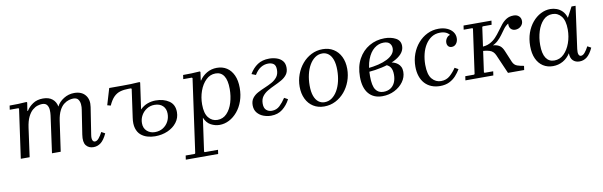

<svg xmlns="http://www.w3.org/2000/svg" viewBox="-48 -923 5105 1625"><g transform="rotate(-10 2505.0 -110.0)"><path d="M782 -105 813 -88Q788 -34 759.5 -12Q731 10 696 10Q655 10 632.5 -18.5Q610 -47 620 -111L652 -319Q656 -341 654 -365.5Q652 -390 639.5 -407.5Q627 -425 597 -425Q581 -425 559.5 -419Q538 -413 516 -396Q494 -379 477 -346Q460 -313 452 -260L415 0H340L384 -319Q387 -341 385.5 -365.5Q384 -390 371.5 -407.5Q359 -425 329 -425Q313 -425 291 -418.5Q269 -412 247 -393.5Q225 -375 207.5 -339.5Q190 -304 182 -246L148 0H72L131 -420L126 -425H52L57 -460Q96 -460 129.5 -461Q163 -462 203 -465L208 -460L197 -389H202Q221 -421 257 -445.5Q293 -470 345 -470Q395 -470 425 -445.5Q455 -421 462 -380Q481 -418 522.5 -444Q564 -470 613 -470Q676 -470 708 -431Q740 -392 730 -329L694 -97Q689 -66 695.5 -50.5Q702 -35 716 -35Q733 -35 749.5 -54.5Q766 -74 782 -105Z M1072 -425Q1033 -425 1001.5 -416Q970 -407 945.5 -382.5Q921 -358 900 -311L871 -319L913 -460H1076ZM1225 10Q1191 10 1159 0.5Q1127 -9 1103 -30Q1079 -51 1068 -87.5Q1057 -124 1065 -178L1099 -420L1094 -425H1020L1025 -460Q1064 -460 1099 -461Q1134 -462 1174 -465L1179 -460L1147 -234Q1176 -263 1210.5 -275.5Q1245 -288 1281 -288Q1349 -288 1395.5 -256.5Q1442 -225 1442 -160Q1442 -110 1412.5 -71.5Q1383 -33 1334 -11.5Q1285 10 1225 10ZM1230 -25Q1270 -25 1299.5 -43.5Q1329 -62 1345.5 -92.5Q1362 -123 1362 -160Q1362 -203 1336 -228Q1310 -253 1265 -253Q1228 -253 1198.5 -234.5Q1169 -216 1151.5 -185.5Q1134 -155 1134 -118Q1134 -75 1162 -50Q1190 -25 1230 -25Z M1446 250 1451 215H1529L1534 210L1622 -420L1617 -425H1543L1548 -460Q1587 -460 1619.5 -461Q1652 -462 1692 -465L1697 -460L1687 -388H1690Q1713 -424 1752 -447Q1791 -470 1839 -470Q1888 -470 1924 -446.5Q1960 -423 1980.5 -378.5Q2001 -334 2001 -270Q2001 -209 1983 -157.5Q1965 -106 1933.5 -68.5Q1902 -31 1862.5 -10.5Q1823 10 1779 10Q1742 10 1705.5 -9Q1669 -28 1650 -75L1610 210L1615 215H1729L1724 250ZM1663 -186Q1663 -109 1693 -72Q1723 -35 1769 -35Q1817 -35 1850 -69.5Q1883 -104 1899.5 -159Q1916 -214 1916 -275Q1916 -350 1891.5 -387.5Q1867 -425 1820 -425Q1773 -425 1737.5 -390.5Q1702 -356 1682.5 -301.5Q1663 -247 1663 -186Z M2222 9Q2189 9 2157 -3Q2125 -15 2104 -40.5Q2083 -66 2083 -105Q2083 -142 2101.5 -166Q2120 -190 2149 -205.5Q2178 -221 2210.5 -234.5Q2243 -248 2272 -264Q2301 -280 2319.5 -304Q2338 -328 2338 -366Q2338 -403 2320 -416.5Q2302 -430 2273 -430Q2239 -430 2209 -411.5Q2179 -393 2155 -353L2119 -367Q2147 -415 2188 -442.5Q2229 -470 2289 -470Q2322 -470 2352.5 -460Q2383 -450 2402 -428Q2421 -406 2421 -369Q2421 -333 2403 -309.5Q2385 -286 2356 -269.5Q2327 -253 2295 -238.5Q2263 -224 2234 -207Q2205 -190 2187 -165.5Q2169 -141 2169 -103Q2169 -65 2188.5 -48Q2208 -31 2236 -31Q2276 -31 2304 -57.5Q2332 -84 2356 -121L2387 -104Q2362 -55 2321.5 -23Q2281 9 2222 9Z M2748 -470Q2801 -470 2841 -445Q2881 -420 2903 -375Q2925 -330 2925 -270Q2925 -215 2906.5 -164.5Q2888 -114 2855 -75Q2822 -36 2777 -13Q2732 10 2679 10Q2626 10 2586 -15Q2546 -40 2524 -85.5Q2502 -131 2502 -190Q2502 -245 2520.5 -295.5Q2539 -346 2572 -385Q2605 -424 2650 -447Q2695 -470 2748 -470ZM2688 -25Q2723 -25 2751 -45Q2779 -65 2799 -99.5Q2819 -134 2829.5 -179Q2840 -224 2840 -274Q2840 -329 2827 -364.5Q2814 -400 2791 -417.5Q2768 -435 2739 -435Q2704 -435 2676 -415Q2648 -395 2628 -360.5Q2608 -326 2597.5 -281Q2587 -236 2587 -186Q2587 -131 2600 -95.5Q2613 -60 2636 -42.5Q2659 -25 2688 -25Z M3179 10Q3103 10 3061 -40Q3019 -90 3019 -184Q3019 -273 3054 -337Q3089 -401 3148.5 -435.5Q3208 -470 3280 -470Q3335 -470 3375.5 -448.5Q3416 -427 3416 -380Q3416 -344 3390 -314.5Q3364 -285 3318.5 -264Q3273 -243 3215 -230Q3157 -217 3094 -212V-244Q3146 -249 3189.5 -259.5Q3233 -270 3265.5 -286.5Q3298 -303 3316 -325Q3334 -347 3334 -375Q3334 -400 3318 -417.5Q3302 -435 3266 -435Q3222 -435 3185 -405.5Q3148 -376 3126 -318Q3104 -260 3104 -175Q3104 -93 3127 -59Q3150 -25 3194 -25Q3229 -25 3254 -40.5Q3279 -56 3292.5 -85Q3306 -114 3306 -153Q3306 -196 3289.5 -218.5Q3273 -241 3239 -249L3286 -261Q3305 -259 3323.5 -252.5Q3342 -246 3356.5 -234.5Q3371 -223 3379.5 -205.5Q3388 -188 3388 -163Q3388 -117 3359.5 -77.5Q3331 -38 3283.5 -14Q3236 10 3179 10Z M3674 10Q3634 10 3601 -3.5Q3568 -17 3544.5 -42.5Q3521 -68 3508.5 -105Q3496 -142 3496 -188Q3496 -246 3515 -297Q3534 -348 3568 -387Q3602 -426 3647 -448Q3692 -470 3744 -470Q3785 -470 3816.5 -456.5Q3848 -443 3865.5 -419.5Q3883 -396 3883 -366Q3883 -338 3868 -318.5Q3853 -299 3829 -299Q3810 -299 3799.5 -311Q3789 -323 3789 -342Q3789 -365 3804 -384Q3819 -403 3844 -403Q3864 -403 3869.5 -391Q3875 -379 3875 -365L3845 -358Q3845 -381 3833.5 -398.5Q3822 -416 3801.5 -425.5Q3781 -435 3752 -435Q3710 -435 3678.5 -415Q3647 -395 3625 -360.5Q3603 -326 3592 -281.5Q3581 -237 3581 -189Q3581 -104 3612.5 -67Q3644 -30 3690 -30Q3736 -30 3767.5 -58.5Q3799 -87 3821 -121L3852 -104Q3835 -75 3811.5 -49Q3788 -23 3754.5 -6.5Q3721 10 3674 10Z M4059 -40 4064 -35H4138L4133 0H3893L3898 -35H3974L3979 -40L4032 -420L4027 -425H3953L3958 -460H4198L4193 -425H4117L4112 -420ZM4259 0 4188 -163Q4172 -200 4138.5 -210Q4105 -220 4064 -220L4069 -255H4099Q4153 -255 4184.5 -250.5Q4216 -246 4234.5 -231.5Q4253 -217 4266 -185L4307 -87Q4320 -57 4347.5 -48Q4375 -39 4403 -35L4398 0ZM4390 -470Q4418 -470 4435 -454Q4452 -438 4452 -412Q4452 -386 4432 -367.5Q4412 -349 4383 -349Q4361 -349 4346 -364.5Q4331 -380 4333 -411Q4309 -396 4292 -373Q4275 -350 4257.5 -325.5Q4240 -301 4216.5 -279.5Q4193 -258 4157 -244.5Q4121 -231 4065 -231L4069 -255Q4115 -255 4146.5 -270.5Q4178 -286 4201 -310.5Q4224 -335 4243.5 -362.5Q4263 -390 4283 -414.5Q4303 -439 4328.5 -454.5Q4354 -470 4390 -470Z M4483 -190Q4483 -252 4501 -303Q4519 -354 4550.5 -391.5Q4582 -429 4622 -449.5Q4662 -470 4705 -470Q4732 -470 4758.5 -460.5Q4785 -451 4806.5 -429.5Q4828 -408 4839 -371L4886 -460H4921L4871 -97Q4867 -66 4873 -50.5Q4879 -35 4893 -35Q4910 -35 4926.5 -54.5Q4943 -74 4959 -105L4990 -88Q4965 -34 4936.5 -12Q4908 10 4873 10Q4839 10 4817.5 -10.5Q4796 -31 4795 -74Q4770 -34 4731 -12Q4692 10 4645 10Q4597 10 4560.5 -13.5Q4524 -37 4503.5 -81.5Q4483 -126 4483 -190ZM4568 -185Q4568 -110 4593 -72.5Q4618 -35 4664 -35Q4712 -35 4747 -69.5Q4782 -104 4801.5 -158.5Q4821 -213 4821 -274Q4821 -351 4791 -388Q4761 -425 4715 -425Q4667 -425 4634.5 -390.5Q4602 -356 4585 -301.5Q4568 -247 4568 -185Z"/></g></svg>

Font: Brygada 1918
Style: Italic
Weight: 400
Italic angle: -8°
Designer: Mateusz Machalski | Borys Kosmynka | Przemek Hoffer
Foundry: NIEPODLEGLA 2018
Version: Version 3.006